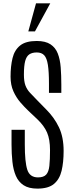

<svg xmlns="http://www.w3.org/2000/svg" viewBox="-20 -1115 432 1145"><path d="M203.1 9.8Q151.4 9.8 120.6 -10.5Q89.8 -30.8 74.5 -66.7Q59.1 -102.5 54 -150.4Q48.8 -198.2 48.8 -253.4V-340.8H127.9V-253.4Q127.9 -148.4 142.8 -102.8Q157.7 -57.1 206.5 -57.1Q240.2 -57.1 255.4 -73.7Q270.5 -90.3 274.4 -126Q278.3 -161.6 278.3 -219.7Q278.3 -283.7 260.7 -324.5Q243.2 -365.2 202.6 -403.8L150.4 -453.1Q126.5 -475.6 101.6 -504.4Q76.7 -533.2 59.8 -570.8Q43 -608.4 43 -657.7Q43 -720.2 54.7 -768.3Q66.4 -816.4 99.9 -843.5Q133.3 -870.6 198.7 -870.6Q251 -870.6 281 -850.8Q311 -831.1 324.7 -795.7Q338.4 -760.3 342 -712.9Q345.7 -665.5 345.7 -609.9V-561H272V-615.7Q272 -687.5 265.6 -728Q259.3 -768.6 243.7 -785.4Q228 -802.2 199.2 -802.2Q171.9 -802.2 154.8 -790.8Q137.7 -779.3 130.1 -750.7Q122.6 -722.2 122.6 -669.9Q122.6 -630.9 131.3 -606.4Q140.1 -582 158.7 -562Q177.2 -542 204.6 -514.2L254.9 -462.9Q303.2 -415 331.3 -356.4Q359.4 -297.9 359.4 -214.8Q359.4 -147.5 347.4 -96.9Q335.4 -46.4 302 -18.3Q268.6 9.8 203.1 9.8ZM148.9 -927.7 194.8 -1095.2H279.8L188.5 -927.7Z"/></svg>

Font: Antonio ExtraLight
Style: Regular
Weight: 250
Designer: Vernon Adams
Foundry: Vernon Adams
Version: Version 1.002